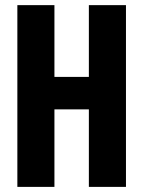

<svg xmlns="http://www.w3.org/2000/svg" viewBox="-20 -731 560 751"><path d="M47.9 0H192.9V-303.2H327.6V0H472.7V-710.9H327.6V-430.2H192.9V-710.9H47.9Z"/></svg>

Font: Roboto Flex
Style: wght 700 wdth 25 opsz 34 GRAD 0.00 slnt 0.00 XTRA 468 XOPQ 96 YOPQ 79 YTLC 514 YTUC 712 YTAS 750 YTDE -203.00 YTFI 738
Weight: 700
Width: 1
Designer: Berlow after Robertson
Foundry: Google
Version: Version 3.100